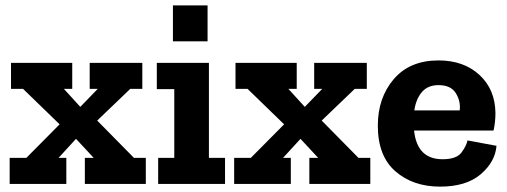

<svg xmlns="http://www.w3.org/2000/svg" viewBox="-20 -685 1889 715"><path d="M523 0H296V-97H329L263 -168L198 -97H227V0H16V-97H78L202 -222L66 -354H21V-451H249V-354H218L279 -287L344 -354H314V-451H510V-354H465L342 -236L479 -97H523Z M624 -531V-665H753V-531ZM818 0H569V-97H629V-353H564V-451H758V-97H818Z M1359 0H1132V-97H1165L1099 -168L1034 -97H1063V0H852V-97H914L1038 -222L902 -354H857V-451H1085V-354H1054L1115 -287L1180 -354H1150V-451H1346V-354H1301L1178 -236L1315 -97H1359Z M1829 -142Q1824 -82 1770 -36Q1716 10 1619 10Q1518 10 1452.5 -47Q1387 -104 1387 -217Q1387 -321 1446.5 -390.5Q1506 -460 1613 -460Q1707 -460 1765.5 -406Q1824 -352 1825 -264Q1825 -231 1818 -199H1522Q1533 -92 1628 -92Q1680 -92 1698.5 -117Q1717 -142 1721 -162ZM1692 -274Q1696 -308 1677.5 -338Q1659 -368 1613 -368Q1573 -368 1551 -342Q1529 -316 1523 -274Z"/></svg>

Font: Zilla Slab Bold
Style: Bold
Weight: 700
Designer: Typotheque.com
Foundry: Typotheque type foundry
Version: Version 1.1; 2017; ttfautohint (v1.6)